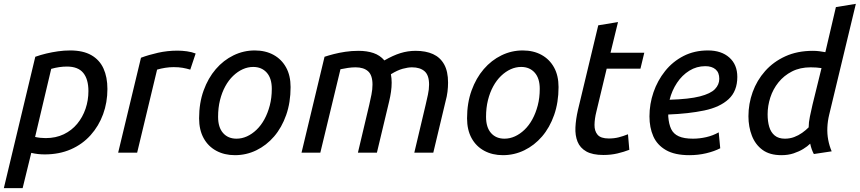

<svg xmlns="http://www.w3.org/2000/svg" viewBox="-44 -796 4482 1001"><path d="M-24 185 140 -500Q168 -510 197.5 -517Q227 -524 258.5 -528.5Q290 -533 322 -533Q389 -533 432 -508.5Q475 -484 495.5 -439Q516 -394 516 -332Q516 -262 493.5 -200.5Q471 -139 428.5 -91.5Q386 -44 325.5 -17.5Q265 9 189 9Q171 9 153.5 7Q136 5 119 1L74 185ZM194 -76Q247 -76 288.5 -96Q330 -116 358.5 -150.5Q387 -185 402 -229Q417 -273 417 -321Q417 -383 390 -416Q363 -449 305 -449Q285 -449 264.5 -446Q244 -443 223 -437L139 -82Q152 -79 166 -77.5Q180 -76 194 -76Z M572 0 691 -495Q731 -510 780 -521Q829 -532 882 -532Q905 -532 930.5 -528.5Q956 -525 976 -517L948 -433Q928 -439 908 -442.5Q888 -446 861 -446Q840 -446 817.5 -442.5Q795 -439 775 -433L671 0Z M1181 13Q1126 13 1083.5 -10Q1041 -33 1017.5 -76Q994 -119 994 -179Q994 -259 1017.5 -324Q1041 -389 1081 -435.5Q1121 -482 1173.5 -507.5Q1226 -533 1284 -533Q1340 -533 1382 -510Q1424 -487 1447.5 -444.5Q1471 -402 1471 -342Q1471 -262 1448 -196.5Q1425 -131 1385 -84.5Q1345 -38 1292.5 -12.5Q1240 13 1181 13ZM1189 -73Q1217 -73 1243.5 -85Q1270 -97 1293.5 -119.5Q1317 -142 1334.5 -174Q1352 -206 1362.5 -246Q1373 -286 1373 -333Q1373 -388 1346.5 -417.5Q1320 -447 1276 -447Q1248 -447 1221.5 -435Q1195 -423 1171.5 -400.5Q1148 -378 1130.5 -346Q1113 -314 1103 -274Q1093 -234 1093 -187Q1093 -132 1119 -102.5Q1145 -73 1189 -73Z M1528 0 1648 -500Q1669 -507 1696 -514Q1723 -521 1756 -526Q1789 -531 1825 -531Q1869 -531 1903 -519.5Q1937 -508 1960 -481Q2005 -507 2043.5 -519Q2082 -531 2123 -531Q2176 -531 2213.5 -514Q2251 -497 2271.5 -460.5Q2292 -424 2292 -365Q2292 -342 2289 -317.5Q2286 -293 2279 -268L2215 0H2116L2175 -249Q2181 -275 2187 -302.5Q2193 -330 2193 -355Q2193 -404 2169.5 -424.5Q2146 -445 2104 -445Q2083 -445 2055.5 -437.5Q2028 -430 1994 -409Q1996 -398 1997 -387Q1998 -376 1998 -365Q1998 -342 1994.5 -317.5Q1991 -293 1985 -268L1921 0H1822L1881 -249Q1887 -275 1892.5 -302.5Q1898 -330 1898 -355Q1898 -404 1875 -424.5Q1852 -445 1810 -445Q1790 -445 1770 -442Q1750 -439 1731 -435L1626 0Z M2578 13Q2523 13 2480.5 -10Q2438 -33 2414.5 -76Q2391 -119 2391 -179Q2391 -259 2414.5 -324Q2438 -389 2478 -435.5Q2518 -482 2570.5 -507.5Q2623 -533 2681 -533Q2737 -533 2779 -510Q2821 -487 2844.5 -444.5Q2868 -402 2868 -342Q2868 -262 2845 -196.5Q2822 -131 2782 -84.5Q2742 -38 2689.5 -12.5Q2637 13 2578 13ZM2586 -73Q2614 -73 2640.5 -85Q2667 -97 2690.5 -119.5Q2714 -142 2731.5 -174Q2749 -206 2759.5 -246Q2770 -286 2770 -333Q2770 -388 2743.5 -417.5Q2717 -447 2673 -447Q2645 -447 2618.5 -435Q2592 -423 2568.5 -400.5Q2545 -378 2527.5 -346Q2510 -314 2500 -274Q2490 -234 2490 -187Q2490 -132 2516 -102.5Q2542 -73 2586 -73Z M3102 12Q3045 12 3012.5 -6.5Q2980 -25 2967 -57.5Q2954 -90 2956 -132Q2958 -174 2969 -222L3075 -664L3178 -681L3139 -521H3315L3295 -438H3119L3065 -213Q3056 -177 3055.5 -145Q3055 -113 3071.5 -93.5Q3088 -74 3130 -74Q3158 -74 3181.5 -80Q3205 -86 3230 -96L3237 -15Q3209 -4 3175 4Q3141 12 3102 12Z M3550 13Q3474 13 3428 -13.5Q3382 -40 3362 -85.5Q3342 -131 3342 -189Q3342 -254 3363 -315Q3384 -376 3423.5 -425.5Q3463 -475 3519.5 -504Q3576 -533 3647 -533Q3717 -533 3758.5 -496Q3800 -459 3800 -395Q3800 -321 3754.5 -279Q3709 -237 3627.5 -220Q3546 -203 3440 -199Q3440 -196 3440 -193Q3440 -190 3440 -188Q3443 -149 3455 -123.5Q3467 -98 3494.5 -85.5Q3522 -73 3569 -73Q3603 -73 3638 -81Q3673 -89 3703 -106L3711 -23Q3680 -7 3638 3Q3596 13 3550 13ZM3447 -276Q3549 -279 3605 -293.5Q3661 -308 3683.5 -331.5Q3706 -355 3706 -385Q3706 -418 3686.5 -434.5Q3667 -451 3633 -451Q3588 -451 3550 -427.5Q3512 -404 3485.5 -364Q3459 -324 3447 -276Z M4030 13Q3969 13 3931.5 -14.5Q3894 -42 3876 -88.5Q3858 -135 3858 -190Q3858 -255 3880 -316Q3902 -377 3945 -425.5Q3988 -474 4050.5 -502.5Q4113 -531 4194 -531Q4211 -531 4227 -529Q4243 -527 4259 -524L4314 -759L4418 -776L4279 -198Q4271 -165 4269.5 -131.5Q4268 -98 4274 -66.5Q4280 -35 4292 -7L4199 7Q4193 -4 4188 -18Q4183 -32 4180 -47Q4166 -33 4144 -19.5Q4122 -6 4093.5 3.5Q4065 13 4030 13ZM4048 -73Q4074 -73 4096.5 -81.5Q4119 -90 4138 -103.5Q4157 -117 4172 -132Q4172 -158 4178.5 -188.5Q4185 -219 4192 -250L4239 -441Q4225 -443 4212 -444Q4199 -445 4182 -445Q4127 -445 4085 -423.5Q4043 -402 4014.5 -366.5Q3986 -331 3972 -287.5Q3958 -244 3958 -200Q3958 -163 3966.5 -134.5Q3975 -106 3995 -89.5Q4015 -73 4048 -73Z"/></svg>

Font: Ubuntu Sans Medium
Style: Italic
Weight: 500
Italic angle: -13.5°
Designer: Dalton Maag Ltd
Foundry: Dalton Maag Ltd
Version: Version 1.006